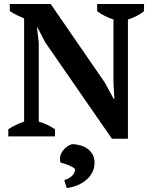

<svg xmlns="http://www.w3.org/2000/svg" viewBox="-20 -682 762 960"><path d="M465.8 -662.1H700.2V-626Q682.6 -611.8 660.6 -600.8Q638.7 -589.8 619.6 -584.5V11.7H539.6L205.6 -471.2L168 -543.9H165L173.8 -468.3V-73.7Q192.9 -69.3 215.8 -58.1Q238.8 -46.9 254.9 -36.1V0H21.5V-36.1Q38.6 -46.9 58.8 -56.9Q79.1 -66.9 100.6 -73.7V-589.8Q82 -597.7 63 -606.9Q43.9 -616.2 28.8 -627V-662.1H233.4L504.4 -268.6L548.3 -187.5H551.8L547.4 -268.6V-584.5Q524.4 -591.8 503.2 -602.8Q481.9 -613.8 465.8 -626ZM301.3 218.3Q322.8 212.9 339.4 198Q356 183.1 355 162.6Q343.8 152.3 322.8 143.8Q301.8 135.3 283.2 131.3Q277.3 116.2 281 100.1Q284.7 84 294.2 71.3Q303.7 58.6 317.1 49.6Q330.6 40.5 344.2 38.6Q364.3 39.6 383.8 45.4Q403.3 51.3 418.5 62.5Q433.6 73.7 443.1 90.6Q452.6 107.4 452.6 131.3Q452.6 180.7 413.8 215.3Q375 250 313.5 258.3Z"/></svg>

Font: PT Astra Serif
Style: Bold
Weight: 700
Designer: A.Korolkova, I. Chaeva
Foundry: ParaType Ltd
Version: Version 1.002